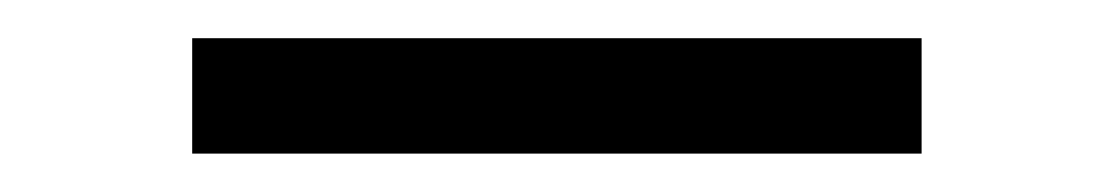

<svg xmlns="http://www.w3.org/2000/svg" viewBox="-20 -287 580 100"><path d="M80.1 -207V-267.1H460V-207Z"/></svg>

Font: Stint Ultra Expanded
Style: Regular
Weight: 400
Width: 7
Designer: Astigmatic (AOETI)
Foundry: Astigmatic (AOETI)
Version: Version 1.000